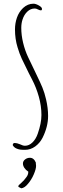

<svg xmlns="http://www.w3.org/2000/svg" viewBox="-20 -788 343 1038"><path d="M67 14Q55 8 49 -3Q49 -15 60 -15Q71 -15 88 -8Q104 0 115 0Q137 0 155.5 -18Q174 -36 184 -65Q204 -122 204 -166Q204 -215 190 -265Q176 -315 153 -359Q148 -370 136 -392Q111 -442 98 -470Q85 -498 75 -532Q61 -577 61 -629Q61 -662 71.5 -692.5Q82 -723 105 -745Q130 -768 161 -768Q173 -768 190 -758.5Q207 -749 207 -740Q207 -732 201 -732Q195 -732 185 -737Q176 -742 168 -742Q145 -742 127.5 -725Q110 -708 102 -683Q95 -662 95 -637Q95 -598 105 -556.5Q115 -515 132 -479L167 -406L177 -385Q198 -342 209.5 -314Q221 -286 229 -251Q240 -204 240 -161Q240 -103 210 -43Q195 -14 170 4Q145 22 115 22Q97 22 87.5 20.5Q78 19 67 14ZM79 222 81 213Q87 209 109 187Q127 166 130 157Q133 150 133 140Q120 132 112 120Q104 108 104 96Q104 83 115.5 74Q127 65 142 65Q164 65 175 94L173 97Q175 99 175 109Q175 126 162.5 155Q150 184 131 206Q113 228 95 230Z"/></svg>

Font: Amatic SC
Style: Regular
Weight: 400
Designer: Multiple Designers
Foundry: Vernon Adams
Version: Version 2.505